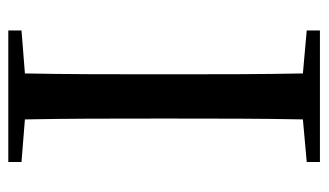

<svg xmlns="http://www.w3.org/2000/svg" viewBox="-180 -592 772 451"><g transform="rotate(-90 205.5 -366.0)"><path d="M51 -701 151 -693C153 -593 153 -493 153 -392V-339C153 -239 153 -138 151 -40L51 -31V0H360V-31L259 -40C257 -140 257 -239 257 -340V-392C257 -493 257 -593 259 -693L360 -701V-732H51Z"/></g></svg>

Font: Noto Serif JP Medium
Style: Regular
Weight: 500
Designer: Ryoko NISHIZUKA 西塚涼子 (kana & ideographs); Frank Grießhammer (Latin, Greek & Cyrillic); Wenlong ZHANG 张文龙 (bopomofo); San
Foundry: Adobe
Version: Version 2.001;hotconv 1.1.0;makeotfexe 2.6.0